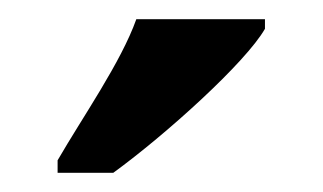

<svg xmlns="http://www.w3.org/2000/svg" viewBox="-20 -786 336 200"><path d="M40 -619V-606H98C153 -646 236 -721 256 -756V-766H122C106 -721 66 -664 40 -619Z"/></svg>

Font: Noto Serif Lao ExtraCondensed
Style: Bold
Weight: 700
Width: 2
Designer: Monotype Design Team
Foundry: Monotype Imaging Inc.
Version: Version 2.003